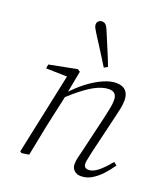

<svg xmlns="http://www.w3.org/2000/svg" viewBox="-140 -856 846 968"><g transform="rotate(20 282.5 -372.0)"><path d="M86 6 77 0 172 -448 181 -435 56 -438 60 -460 208 -489 222 -480 198 -353V-348L168 -212Q156 -159 146 -106Q136 -53 125 0ZM405 13Q384 13 370 0Q356 -13 356 -33Q356 -52 360 -67.5Q364 -83 370 -108L418 -312Q424 -338 428.5 -361.5Q433 -385 433 -403Q433 -426 422.5 -437Q412 -448 391 -448Q366 -448 336 -435.5Q306 -423 268.5 -395.5Q231 -368 182 -323L181 -353H189Q227 -395 267 -425.5Q307 -456 345.5 -473Q384 -490 414 -490Q449 -490 466 -472Q483 -454 483 -422Q483 -399 478 -375.5Q473 -352 466 -323L417 -117Q414 -99 410 -83Q406 -67 406 -55Q406 -43 412.5 -36.5Q419 -30 432 -30Q455 -30 482 -51.5Q509 -73 540 -112L557 -99Q537 -69 513 -43.5Q489 -18 462.5 -2.5Q436 13 405 13ZM347 -551 328 -541Q313 -566 296.5 -591.5Q280 -617 264.5 -642Q249 -667 235 -688Q225 -705 220 -713.5Q215 -722 215 -732Q215 -743 222.5 -750Q230 -757 241 -757Q255 -757 263 -747.5Q271 -738 280 -715Q290 -691 301.5 -663.5Q313 -636 325 -607.5Q337 -579 347 -551Z"/></g></svg>

Font: Source Serif 4 18pt Light
Style: Italic
Weight: 300
Italic angle: -12°
Designer: Frank Grießhammer
Foundry: Adobe Systems Incorporated
Version: Version 4.004;hotconv 1.0.116;makeotfexe 2.5.65601